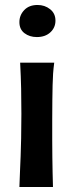

<svg xmlns="http://www.w3.org/2000/svg" viewBox="-20 -752 294 772"><path d="M198 -500Q195 -477 193.5 -456Q192 -435 191.5 -409.5Q191 -384 190.5 -350.5Q190 -317 190 -271Q190 -225 190 -188Q190 -151 190.5 -119Q191 -87 191.5 -58.5Q192 -30 193 0H58Q59 -37 60.5 -65Q62 -93 63 -124.5Q64 -156 65 -195.5Q66 -235 66 -294Q66 -348 65 -395.5Q64 -443 61 -500ZM58 -663Q58 -691 77.5 -711.5Q97 -732 131 -732Q160 -732 181.5 -715Q203 -698 203 -669Q203 -641 182.5 -622Q162 -603 128 -603Q99 -603 78.5 -618.5Q58 -634 58 -663Z"/></svg>

Font: Cantora One
Style: Regular
Weight: 400
Designer: Pablo Impallari, Rodrigo Fuenzalida
Foundry: Pablo Impallari
Version: Version 1.002; ttfautohint (v0.8) -G 200 -r 50